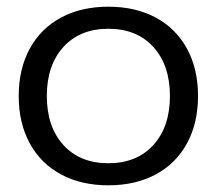

<svg xmlns="http://www.w3.org/2000/svg" viewBox="-20 -542 648 574"><path d="M36 -255Q36 -336 69 -396.5Q102 -457 162.5 -489.5Q223 -522 304 -522Q385 -522 445.5 -489.5Q506 -457 539 -396.5Q572 -336 572 -255Q572 -174 539 -113.5Q506 -53 445.5 -20.5Q385 12 304 12Q223 12 162.5 -20.5Q102 -53 69 -113.5Q36 -174 36 -255ZM488 -255Q488 -347 438.5 -401.5Q389 -456 304 -456Q219 -456 169.5 -401.5Q120 -347 120 -255Q120 -163 169.5 -108.5Q219 -54 304 -54Q389 -54 438.5 -108.5Q488 -163 488 -255Z"/></svg>

Font: Thasadith
Style: Bold
Weight: 700
Designer: Cadson Demak Co.,Ltd.
Foundry: Cadson Demak Co.,Ltd.
Version: Version 1.000; ttfautohint (v1.6)